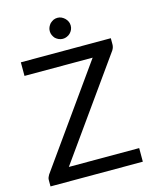

<svg xmlns="http://www.w3.org/2000/svg" viewBox="-131 -992 865 1079"><g transform="rotate(-15 301.0 -452.5)"><path d="M569.3 -680.7Q569.3 -664.1 559.6 -648.4Q424.8 -459 154.3 -79.1Q256.8 -79.1 563.5 -79.1Q563.5 -59.6 563.5 0Q429.7 0 26.4 0Q26.4 -2 26.4 -6.8Q26.4 -14.6 26.4 -38.1Q26.4 -45.9 29.3 -52.7Q32.2 -59.6 36.1 -66.4Q171.9 -256.8 442.4 -637.7Q342.8 -637.7 45.9 -637.7Q45.9 -657.2 45.9 -716.8Q176.8 -716.8 569.3 -716.8Q569.3 -707 569.3 -680.7ZM370.1 -843.8Q370.1 -831.1 365.2 -820.3Q360.4 -809.6 351.6 -800.8Q343.8 -793 332 -788.1Q321.3 -783.2 308.6 -783.2Q296.9 -783.2 285.2 -788.1Q274.4 -793 265.6 -800.8Q257.8 -809.6 252.9 -820.3Q248 -831.1 248 -843.8Q248 -856.4 252.9 -867.2Q257.8 -877.9 265.6 -886.7Q274.4 -894.5 285.2 -900.4Q296.9 -905.3 308.6 -905.3Q321.3 -905.3 332 -900.4Q343.8 -894.5 351.6 -886.7Q360.4 -877.9 365.2 -867.2Q370.1 -856.4 370.1 -843.8Z"/></g></svg>

Font: Lato
Style: Regular
Weight: 400
Designer: Lukasz Dziedzic with Adam Twardoch and Botio Nikoltchev
Version: Version 2.015; 2015-08-06; http://www.latofonts.com/